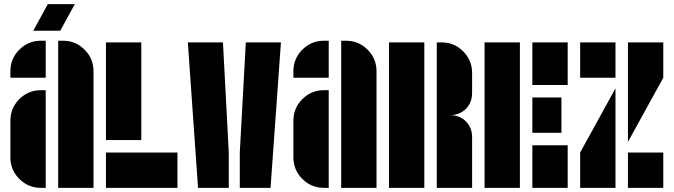

<svg xmlns="http://www.w3.org/2000/svg" viewBox="-20 -904 3242 924"><path d="M30 -561Q30 -622 73 -665Q116 -708 177 -708H200V-530H30ZM30 -323Q30 -384 73 -427Q116 -470 177 -470H200V0H177Q116 0 73 -43Q30 -86 30 -147ZM283 -708Q344 -708 387 -665Q430 -622 430 -561V0H260V-708ZM340 -884 270 -756H140L210 -884Z M490 -230V-700H660V-230ZM490 0V-170H834V0Z M884 -700H1053L1081 -170V0H933ZM1134 -170 1163 -700H1332L1282 0H1134Z M1392 -561Q1392 -622 1435 -665Q1478 -708 1539 -708H1562V-530H1392ZM1392 -323Q1392 -384 1435 -427Q1478 -470 1539 -470H1562V0H1539Q1478 0 1435 -43Q1392 -86 1392 -147ZM1645 -708Q1706 -708 1749 -665Q1792 -622 1792 -561V0H1622V-708Z M2105 -700Q2166 -700 2209 -657Q2252 -614 2252 -553V-457Q2252 -410 2222 -380Q2192 -350 2145 -350Q2192 -350 2222 -320Q2252 -290 2252 -243V0H2082V-350V-700ZM1852 0V-700H2022V0Z M2312 0V-700H2482V0ZM2542 -495V-700H2712V-495ZM2542 0V-205H2712V0ZM2682 -435V-265H2542V-435Z M2772 -170 2942 -479V0H2772ZM2772 -530V-700H2942V-530ZM3002 -221V-700H3172V-530ZM3002 0V-170H3172V0Z"/></svg>

Font: Promplate
Style: Bold
Weight: 400
Designer: Evgeny Tarasenko
Foundry: Evgeny Tarasenko
Version: Version 1.000